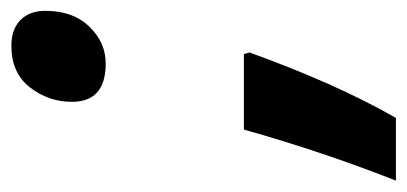

<svg xmlns="http://www.w3.org/2000/svg" viewBox="-270 -382 733 346"><g transform="rotate(-90 97.0 -209.5)"><path d="M155 -386Q86 -386 86 -447Q86 -489 112 -522.5Q138 -556 187 -556Q217 -556 233.5 -539.5Q250 -523 250 -495Q250 -445 221.5 -415.5Q193 -386 155 -386ZM-56 137Q-30 71 -7 2.5Q16 -66 36 -137H172L175 -127Q148 -52 118.5 14.5Q89 81 57 137Z"/></g></svg>

Font: Noto Sans ExtraCondensed ExtraBold
Style: Italic
Weight: 800
Width: 2
Italic angle: -12°
Designer: Monotype Design Team
Foundry: Monotype Imaging Inc.
Version: Version 2.013; ttfautohint (v1.8.4.7-5d5b)